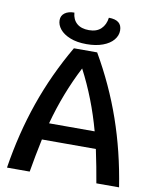

<svg xmlns="http://www.w3.org/2000/svg" viewBox="-96 -969 839 1041"><g transform="rotate(10 323.5 -448.0)"><path d="M472 -183H175Q155 -89 140 0H15Q45 -192 105 -364.5Q165 -537 260 -700H388Q482 -538 542 -365.5Q602 -193 632 0H507Q492 -89 472 -183ZM449 -276Q402 -449 323 -600Q244 -447 198 -276ZM157 -837Q157 -862 176.5 -876.5Q196 -891 229 -891Q232 -853 256 -832Q280 -811 323 -811Q365 -811 389 -834Q413 -857 418 -896Q490 -896 490 -838Q490 -810 470 -786Q450 -762 412 -748Q374 -734 323 -734Q270 -734 232.5 -749Q195 -764 176 -787.5Q157 -811 157 -837Z"/></g></svg>

Font: Krub SemiBold
Style: Regular
Weight: 600
Version: Version 1.000; ttfautohint (v1.6)